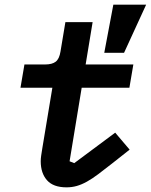

<svg xmlns="http://www.w3.org/2000/svg" viewBox="-20 -793 648 825"><path d="M513 -566H428L467 -773H608ZM266 12Q209 12 182 -18.5Q155 -49 155 -100Q155 -111 157 -125Q159 -139 162 -157L205 -416H68L85 -516H174Q204 -516 219.5 -528Q235 -540 240 -572L261 -698H378L348 -516H553L536 -416H331L279 -100L299 -92L475 -223L537 -150L461 -90Q428 -64 402 -44.5Q376 -25 353.5 -12.5Q331 0 310 6Q289 12 266 12Z"/></svg>

Font: IBM Plex Mono SemiBold
Style: Italic
Weight: 600
Italic angle: -9°
Monospace: yes
Designer: Mike Abbink, Paul van der Laan, Pieter van Rosmalen
Foundry: Bold Monday
Version: Version 2.3